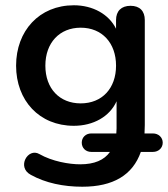

<svg xmlns="http://www.w3.org/2000/svg" viewBox="-20 -518 638 728"><path d="M292 190C409 190 483 146 514 58H560C581 58 597 43 597 23C597 3 581 -12 560 -12H528L529 -44V-442C529 -476 510 -496 475 -496C440 -496 420 -476 420 -442V-409C393 -464 332 -498 260 -498C129 -498 41 -401 41 -269C41 -137 129 -41 260 -41C334 -41 396 -76 422 -134V-31L421 -12H326C305 -12 290 3 290 23C290 43 305 58 326 58H397C375 89 338 105 284 105C242 105 178 94 129 66C86 41 42 116 97 145C153 176 221 190 292 190ZM286 -126C206 -126 152 -182 152 -269C152 -356 206 -413 286 -413C367 -413 420 -355 420 -269C420 -183 367 -126 286 -126Z"/></svg>

Font: SN Pro Medium
Style: Regular
Weight: 500
Designer: Tobias Whetton
Foundry: Supernotes
Version: Version 1.003;Glyphs 3.3 (3324)